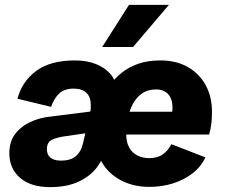

<svg xmlns="http://www.w3.org/2000/svg" viewBox="-20 -758 924 788"><path d="M185.6 10Q106.5 10 62.4 -28Q18.3 -66.1 18.3 -129Q18.3 -176.3 41.8 -207.6Q65.3 -238.9 104.2 -257.1Q143 -275.3 187.8 -279.6L368 -302.4L355.1 -214.5L253.3 -199.7Q216 -195 194.2 -184.8Q172.4 -174.6 172.4 -145.8Q172.4 -122.9 187.3 -110.8Q202.2 -98.7 231.1 -98.7Q268.5 -98.7 290.5 -116.6Q312.6 -134.6 321 -171L350.3 -299.1Q352.3 -307.5 352.5 -314.8Q352.6 -322.2 352.6 -328.2Q352.6 -359.4 335 -376.8Q317.3 -394.3 281.8 -394.3Q245.5 -394.3 224.1 -375.3Q202.8 -356.2 189.6 -319.4L51.7 -352.8Q70.5 -424 128.8 -467Q187.1 -510 287.1 -510Q337.7 -510 374.7 -494.8Q411.6 -479.6 433.5 -454Q455.3 -428.4 458.3 -392.8L427.2 -404Q450.5 -436.4 479.8 -459.7Q509.2 -483 547.9 -496.5Q586.5 -510 638.5 -510Q703.4 -510 750.8 -482.9Q798.2 -455.7 824.1 -408.6Q850 -361.5 850 -298.9Q850 -277 847.7 -253.2Q845.3 -229.5 838.3 -205.9H483.1L492.8 -299.4H686.8Q687.8 -303.7 687.8 -309.1Q687.8 -314.4 687.8 -318.4Q687.8 -341.5 679.1 -358.4Q670.4 -375.2 655.4 -383.1Q640.4 -391 620.6 -391Q586.1 -391 562.1 -373.8Q538.1 -356.6 523.8 -328.7Q509.6 -300.7 503.8 -268.3Q498.1 -235.8 498.1 -205.7Q498.1 -174.9 509.9 -153Q521.6 -131.2 543.4 -120.1Q565.2 -109 592.4 -109Q627.3 -109 648.9 -125.1Q670.6 -141.1 683.4 -166.3L823 -112.1Q804.9 -73.5 770.3 -46.7Q735.7 -19.9 690.5 -5.5Q645.2 9 592.6 9Q535.4 9 488.7 -12Q442.1 -33 413.3 -69.5Q384.5 -105.9 377.6 -152.5L414.4 -150.1Q406.1 -108.8 378.2 -71.7Q350.4 -34.7 302.5 -12.4Q254.5 10 185.6 10ZM509.4 -738H673.2L526 -565H399.4Z"/></svg>

Font: Work Sans
Style: Italic
Weight: 400
Italic angle: -13°
Designer: Wei Huang
Foundry: Wei Huang
Version: Version 2.012